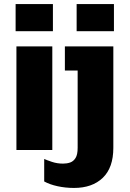

<svg xmlns="http://www.w3.org/2000/svg" viewBox="-20 -740 640 947"><path d="M61 0V-511H238V0ZM57 -586V-720H241V-586ZM345 187Q303 187 264 178.5Q225 170 198 155V44Q211 50 236.5 58.5Q262 67 291 67Q310 67 326 61.5Q342 56 352.5 39.5Q363 23 363 -11V-392H300V-511H539V-11Q539 87 487 137Q435 187 345 187ZM358 -586V-720H542V-586Z"/></svg>

Font: Chivo Mono ExtraBold
Style: Regular
Weight: 800
Monospace: yes
Designer: Hector Gatti
Foundry: Omnibus-Type
Version: Version 1.008